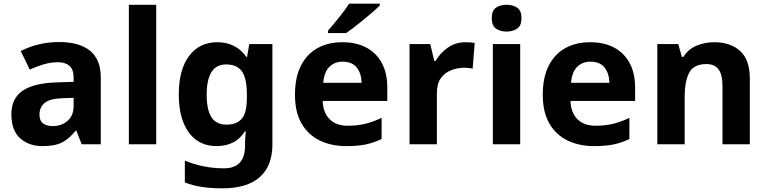

<svg xmlns="http://www.w3.org/2000/svg" viewBox="-20 -786 4180 1046"><path d="M302 -557Q412 -557 470.5 -509.5Q529 -462 529 -364V0H425L396 -74H392Q357 -30 318 -10Q279 10 211 10Q138 10 90 -32.5Q42 -75 42 -163Q42 -250 103 -291.5Q164 -333 286 -337L381 -340V-364Q381 -407 358.5 -427Q336 -447 296 -447Q256 -447 218 -435.5Q180 -424 142 -407L93 -508Q137 -531 190.5 -544Q244 -557 302 -557ZM323 -251Q251 -249 223 -225Q195 -201 195 -162Q195 -128 215 -113.5Q235 -99 267 -99Q315 -99 348 -127.5Q381 -156 381 -208V-253Z M831 0H682V-760H831Z M1164 -556Q1214 -556 1254 -536Q1294 -516 1322 -476H1326L1338 -546H1464V1Q1464 118 1395 179Q1326 240 1191 240Q1133 240 1083.5 233Q1034 226 987 208V89Q1088 131 1200 131Q1258 131 1286.5 100Q1315 69 1315 7V-4Q1315 -21 1316.5 -39Q1318 -57 1319 -71H1315Q1287 -28 1248 -9Q1209 10 1160 10Q1063 10 1008.5 -64.5Q954 -139 954 -272Q954 -406 1010 -481Q1066 -556 1164 -556ZM1211 -435Q1159 -435 1132.5 -394Q1106 -353 1106 -270Q1106 -188 1132 -147.5Q1158 -107 1213 -107Q1270 -107 1297.5 -139.5Q1325 -172 1325 -253V-271Q1325 -359 1298 -397Q1271 -435 1211 -435Z M1845 -556Q1921 -556 1975.5 -527Q2030 -498 2060 -443Q2090 -388 2090 -308V-236H1738Q1740 -173 1775.5 -137Q1811 -101 1874 -101Q1927 -101 1970 -111.5Q2013 -122 2059 -144V-29Q2019 -9 1974.5 0.5Q1930 10 1867 10Q1785 10 1722 -20.5Q1659 -51 1623 -113Q1587 -175 1587 -269Q1587 -365 1619.5 -428.5Q1652 -492 1710 -524Q1768 -556 1845 -556ZM1846 -450Q1803 -450 1774.5 -422Q1746 -394 1741 -335H1950Q1949 -385 1924 -417.5Q1899 -450 1846 -450ZM2049 -756Q2035 -742 2012 -722Q1989 -702 1962.5 -680Q1936 -658 1910.5 -638.5Q1885 -619 1866 -606H1767V-619Q1783 -638 1804.5 -663.5Q1826 -689 1847 -716.5Q1868 -744 1882 -766H2049Z M2516 -556Q2527 -556 2542 -555Q2557 -554 2566 -552L2555 -412Q2548 -414 2534.5 -415.5Q2521 -417 2511 -417Q2473 -417 2438 -403.5Q2403 -390 2381.5 -360Q2360 -330 2360 -278V0H2211V-546H2324L2346 -454H2353Q2377 -496 2419 -526Q2461 -556 2516 -556Z M2814 -546V0H2665V-546ZM2740 -760Q2773 -760 2797 -744.5Q2821 -729 2821 -687Q2821 -646 2797 -630Q2773 -614 2740 -614Q2706 -614 2682.5 -630Q2659 -646 2659 -687Q2659 -729 2682.5 -744.5Q2706 -760 2740 -760Z M3195 -556Q3271 -556 3325.5 -527Q3380 -498 3410 -443Q3440 -388 3440 -308V-236H3088Q3090 -173 3125.5 -137Q3161 -101 3224 -101Q3277 -101 3320 -111.5Q3363 -122 3409 -144V-29Q3369 -9 3324.5 0.5Q3280 10 3217 10Q3135 10 3072 -20.5Q3009 -51 2973 -113Q2937 -175 2937 -269Q2937 -365 2969.5 -428.5Q3002 -492 3060 -524Q3118 -556 3195 -556ZM3196 -450Q3153 -450 3124.5 -422Q3096 -394 3091 -335H3300Q3299 -385 3274 -417.5Q3249 -450 3196 -450Z M3871 -556Q3959 -556 4012 -508.5Q4065 -461 4065 -356V0H3916V-319Q3916 -378 3895 -407.5Q3874 -437 3828 -437Q3760 -437 3735 -390.5Q3710 -344 3710 -257V0H3561V-546H3675L3695 -476H3703Q3729 -518 3774.5 -537Q3820 -556 3871 -556Z"/></svg>

Font: Noto Sans Nag Mundari
Style: Bold
Weight: 700
Version: Version 1.000